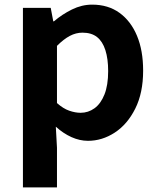

<svg xmlns="http://www.w3.org/2000/svg" viewBox="-20 -594 684 829"><path d="M79 215V-560H199L210 -502H213Q248 -532 290.5 -553Q333 -574 378 -574Q447 -574 496 -538.5Q545 -503 571.5 -439.5Q598 -376 598 -289Q598 -193 564 -125Q530 -57 475.5 -21.5Q421 14 360 14Q324 14 288.5 -2Q253 -18 221 -47L226 44V215ZM328 -107Q361 -107 388 -126.5Q415 -146 431 -186Q447 -226 447 -287Q447 -340 435 -377.5Q423 -415 399 -434Q375 -453 336 -453Q308 -453 281.5 -439Q255 -425 226 -396V-149Q253 -125 279 -116Q305 -107 328 -107Z"/></svg>

Font: Noto Sans TC Thin
Style: Bold
Weight: 700
Version: Version 2.004-H2;hotconv 1.0.118;makeotfexe 2.5.65603